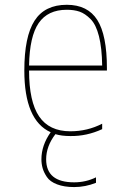

<svg xmlns="http://www.w3.org/2000/svg" viewBox="-20 -550 540 790"><path d="M400.4 -280.3Q399.4 -352.5 387.2 -400.9Q375 -449.2 352.5 -471.7Q330.1 -494.1 307.6 -502Q285.2 -509.8 254.9 -509.8Q176.8 -509.8 139.2 -455.1Q101.6 -400.4 99.6 -280.3ZM208 2Q169.9 51.8 169.9 105.5Q169.9 200.2 285.2 200.2Q333 200.2 375 179.7V202.1Q331.1 219.7 285.2 219.7Q244.1 219.7 214.8 208.5Q185.5 197.3 172.9 178.2Q160.2 159.2 155.3 141.6Q150.4 124 150.4 105.5Q150.4 47.9 188.5 -5.9Q80.1 -54.7 80.1 -259.8Q80.1 -399.4 122.1 -464.8Q164.1 -530.3 254.9 -530.3Q340.8 -530.3 380.4 -467.8Q419.9 -405.3 419.9 -269.5V-259.8H99.6Q99.6 -131.8 141.1 -70.8Q182.6 -9.8 269.5 -9.8Q339.8 -9.8 400.4 -41V-18.6Q336.9 10.7 269.5 9.8Q233.4 9.8 208 2Z"/></svg>

Font: Mgen+ 1mn thin
Style: Regular
Weight: 100
Designer: [Source Han Sans]
Ryoko NISHIZUKA  (kana & ideographs); Paul D. Hunt (Latin, Greek & Cyrillic); Wenlong ZHANG  (bopomofo
Version: Version 1.059.20150602